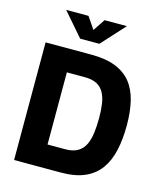

<svg xmlns="http://www.w3.org/2000/svg" viewBox="-128 -978 905 1072"><g transform="rotate(15 324.5 -442.5)"><path d="M56 0V-680H322Q403 -680 459.5 -658Q516 -636 550 -594Q584 -552 599 -490.5Q614 -429 614 -350Q614 -271 600 -206.5Q586 -142 553 -95.5Q520 -49 464.5 -24.5Q409 0 327 0ZM214 -132H317Q361 -132 388.5 -148.5Q416 -165 430 -194.5Q444 -224 449 -264Q454 -304 454 -350Q454 -396 448.5 -432Q443 -468 428.5 -494.5Q414 -521 387 -535Q360 -549 317 -549H214ZM237 -750 120 -885H249L296 -816L342 -885H471L348 -750Z"/></g></svg>

Font: Cairo Play ExtraBold
Style: Regular
Weight: 800
Version: Version 3.119